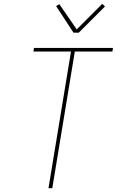

<svg xmlns="http://www.w3.org/2000/svg" viewBox="-20 -986 640 1006"><path d="M234 0 352 -716H155L158 -735H572L569 -716H372L254 0ZM365 -815 274 -954 291 -964 382 -832 516 -966 530 -952 393 -815Z"/></svg>

Font: Iosevka Thin Extended Oblique
Style: Regular
Weight: 100
Width: 7
Italic angle: -9°
Monospace: yes
Designer: Belleve Invis
Foundry: Belleve Invis
Version: Version 32.5.0; ttfautohint (v1.8.4)